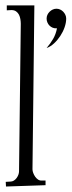

<svg xmlns="http://www.w3.org/2000/svg" viewBox="-20 -721 263 704"><path d="M147 -42 2 -37.1 1 -54.2 18.1 -55.2Q24.9 -55.2 30.8 -58.8Q36.6 -62.5 40.8 -68.1Q44.9 -73.7 47.4 -80.3Q49.8 -86.9 49.8 -92.8L56.2 -633.8Q56.2 -642.1 54.7 -650.9Q53.2 -659.7 49.6 -667Q45.9 -674.3 39.1 -679.2Q32.2 -684.1 22 -684.1L4.9 -683.1V-701.2H106L99.1 -100.1Q99.1 -94.2 101.8 -86.9Q104.5 -79.6 108.9 -73.2Q113.3 -66.9 119.4 -62.7Q125.5 -58.6 132.8 -59.1H147ZM222.7 -652.8Q222.7 -637.7 216.8 -620.8Q210.9 -604 200.9 -588.9Q190.9 -573.7 178 -561.8Q165 -549.8 150.9 -544.9Q165 -561.5 174.8 -578.4Q184.6 -595.2 189 -617.2H187Q179.7 -616.7 173.1 -619.4Q166.5 -622.1 161.6 -627Q156.7 -631.8 153.8 -638.7Q150.9 -645.5 150.9 -652.8Q150.9 -660.2 153.8 -666.5Q156.7 -672.9 161.9 -678Q167 -683.1 173.3 -686Q179.7 -689 187 -689Q194.3 -689 200.7 -686Q207 -683.1 211.9 -678Q216.8 -672.9 219.7 -666.5Q222.7 -660.2 222.7 -652.8Z"/></svg>

Font: Bigelow Rules
Style: Regular
Weight: 400
Designer: Astigmatic (AOETI)
Foundry: Astigmatic (AOETI)
Version: Version 1.001